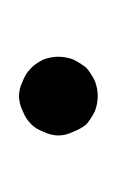

<svg xmlns="http://www.w3.org/2000/svg" viewBox="19 -401 122 200"><g transform="rotate(90 80.0 -301.0)"><path d="M109.4 -272.5Q103.5 -266.6 95.7 -263.7Q87.9 -259.8 80.1 -259.8Q72.3 -259.8 64.5 -263.7Q56.6 -266.6 50.8 -272.5Q45.9 -277.3 42 -285.2Q39.1 -293 39.1 -300.8Q39.1 -308.6 42 -316.4Q45.9 -324.2 50.8 -330.1Q56.6 -335 64.5 -338.9Q72.3 -341.8 80.1 -341.8Q87.9 -341.8 95.7 -338.9Q103.5 -335 109.4 -330.1Q114.3 -324.2 117.2 -316.4Q121.1 -308.6 121.1 -300.8Q121.1 -293 117.2 -285.2Q114.3 -277.3 109.4 -272.5Z"/></g></svg>

Font: Demofont
Style: Regular
Weight: 400
Version: Version 1.0